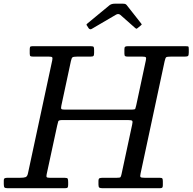

<svg xmlns="http://www.w3.org/2000/svg" viewBox="-60 -994 1017 1014"><path d="M-40 -22V-40Q-40 -50.5 -34.8 -52.8Q-29.5 -55 -20 -55H45Q66 -55 75.2 -58.5Q84.5 -62 88 -80L216 -676Q218.5 -688.5 215.2 -691.8Q212 -695 198 -695H117Q105.5 -695 101.2 -697.2Q97 -699.5 97 -711V-732Q97 -742 99 -746Q101 -750 111 -750H420Q432.5 -750 434.8 -745.8Q437 -741.5 437 -729V-715Q437 -702.5 433.8 -698.8Q430.5 -695 418 -695H347Q327.5 -695 322.8 -691.2Q318 -687.5 314.5 -671.5L264 -436Q261 -422 264.2 -418.5Q267.5 -415 285 -415H635Q652.5 -415 654.5 -419.8Q656.5 -424.5 659.5 -438L710 -674Q713 -687.5 710.2 -691.2Q707.5 -695 692 -695H616Q605 -695 601 -697.5Q597 -700 597 -711V-734Q597 -744 600.8 -747Q604.5 -750 614 -750H920Q933 -750 935 -748Q937 -746 937 -733V-717Q937 -702.5 933.2 -698.8Q929.5 -695 915 -695H842Q821.5 -695 817.5 -691.5Q813.5 -688 809.5 -671L682.5 -78Q679 -63 682.2 -59Q685.5 -55 705 -55H784Q795 -55 797.5 -51.2Q800 -47.5 800 -36V-16Q800 -6.5 797 -3.2Q794 0 784 0H482Q469.5 0 464.8 -3Q460 -6 460 -19V-37Q460 -50 465.2 -52.5Q470.5 -55 482 -55H555Q572.5 -55 575.8 -58Q579 -61 582 -75L638 -336Q641.5 -351 638.5 -355.5Q635.5 -360 616 -360H270Q250 -360 247.8 -353.5Q245.5 -347 242 -331L186.5 -74Q184 -62.5 186.5 -58.8Q189 -55 204 -55H281Q295 -55 297.5 -50.5Q300 -46 300 -32V-19Q300 -7.5 297.2 -3.8Q294.5 0 283 0H-19Q-33 0 -36.5 -4.2Q-40 -8.5 -40 -22ZM408 -845 400.5 -857Q396 -862.5 396.8 -864.5Q397.5 -866.5 404 -872L518 -966Q528.5 -974.5 546 -974.5H588.5Q598.5 -974.5 602.5 -972.5Q606.5 -970.5 610 -966L685.5 -870Q688.5 -866.5 688.5 -865Q688.5 -863.5 683.5 -859.5L669 -847.5Q662.5 -842 660.5 -842.2Q658.5 -842.5 653 -847L576 -915Q565 -924.5 551 -915.5L425.5 -842Q415.5 -835.5 408 -845Z"/></svg>

Font: Besley
Style: Italic
Weight: 400
Italic angle: -13°
Designer: Owen Earl
Foundry: indestructible type*
Version: Version 4.000; ttfautohint (v1.8.4.7-5d5b)